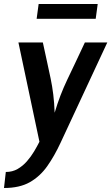

<svg xmlns="http://www.w3.org/2000/svg" viewBox="-77 -709 556 959"><path d="M-48 150Q-15 150 11 135Q37 120 57.5 96.5Q78 73 93.5 47Q109 21 120 -1L15 -497H137Q149 -441 158.5 -398Q168 -355 176 -316.5Q184 -278 189 -237.5Q194 -197 196 -146Q210 -193 225 -232Q240 -271 258.5 -310Q277 -349 298.5 -394Q320 -439 347 -497H459L226 3Q195 70 159 121Q123 172 72 201Q21 230 -57 230ZM116 -689H411L401 -615H106Z"/></svg>

Font: Rosario
Style: Italic
Weight: 400
Italic angle: -8.05°
Designer: Hector Gatti
Foundry: Omnibus Type
Version: Version 1.201